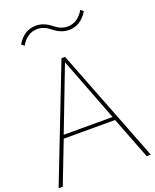

<svg xmlns="http://www.w3.org/2000/svg" viewBox="-192 -1200 1053 1307"><g transform="rotate(-20 334.0 -546.5)"><path d="M95 -1007Q145 -1093 233 -1093Q289 -1093 342 -1050Q387 -1013 435 -1013Q509 -1013 554 -1091L573 -1074Q523 -988 435 -988Q379 -988 326 -1031Q281 -1068 233 -1068Q159 -1068 114 -990ZM321 -825H347L668 0H638L520 -305H148L30 0H0ZM334 -791 157 -330H511Z"/></g></svg>

Font: Spartan MB
Style: Regular
Weight: 250
Designer: Matt Bailey
Foundry: Matt Bailey
Version: Version 1.000